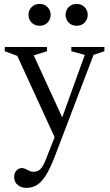

<svg xmlns="http://www.w3.org/2000/svg" viewBox="-20 -668 545 950"><path d="M293 -76 253.5 18 65.5 -391.5 3.5 -414.5V-435.5H212.5V-414.5L147 -394ZM111 261.5Q85 261.5 67.5 247Q50 232.5 50 207.5Q50 194 55.2 184.2Q60.5 174.5 69.5 169Q78.5 163.5 88 163.5Q98 163.5 106.5 168.2Q115 173 124.8 177.5Q134.5 182 146.5 182Q158 182 168 177.2Q178 172.5 187.2 160Q196.5 147.5 205.5 124.5L262 -19L286 -82L399.5 -396.5L333 -414.5V-435.5H496.5V-414.5L443 -396.5L251 106.5Q228 166.5 206.5 200.2Q185 234 162 247.8Q139 261.5 111 261.5ZM176 -540.5Q151.5 -540.5 136.2 -556.2Q121 -572 121 -594.5Q121 -617 136.2 -632.8Q151.5 -648.5 176 -648.5Q200 -648.5 215.2 -632.8Q230.5 -617 230.5 -594.5Q230.5 -572 215.2 -556.2Q200 -540.5 176 -540.5ZM359 -540.5Q335 -540.5 319.8 -556.2Q304.5 -572 304.5 -594.5Q304.5 -617 319.8 -632.8Q335 -648.5 359 -648.5Q383.5 -648.5 398.8 -632.8Q414 -617 414 -594.5Q414 -572 398.8 -556.2Q383.5 -540.5 359 -540.5Z"/></svg>

Font: Newsreader 24pt
Style: Regular
Weight: 400
Designer: Hugues Gentile
Foundry: Production Type
Version: Version 1.003